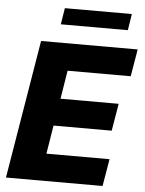

<svg xmlns="http://www.w3.org/2000/svg" viewBox="-60 -957 757 1004"><g transform="rotate(5 318.5 -454.5)"><path d="M590.9 -909.1H239.3L225.5 -823.2H577.4ZM9.6 0H516.7L540.8 -142.8H209.5L233.7 -292.3H539.1L563.2 -435.4H257.8L282 -584.5H613.3L637.4 -727.3H130.3Z"/></g></svg>

Font: TID UI Extra Bold
Style: Italic
Weight: 800
Italic angle: -9.39999°
Designer: The TID Project Authors
Foundry: Bakken & Bæck
Version: Version 1.001;hotconv 1.0.109;makeotfexe 2.5.65596